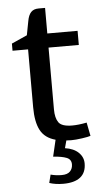

<svg xmlns="http://www.w3.org/2000/svg" viewBox="-58 -678 512 935"><g transform="rotate(-5 197.5 -210.5)"><path d="M263 129Q263 105 240.5 96Q218 87 175 84L194 3Q142 -11 120.5 -51.5Q99 -92 99 -164V-447H23V-482L99 -516L112 -584Q117 -613 130 -627Q143 -641 167 -641H199V-516H347V-447H199V-145Q199 -103 214.5 -81Q230 -59 281 -59Q312 -59 352 -67L365 -1Q354 3 322.5 7.5Q291 12 270 12L246 11L236 48Q278 54 301.5 76.5Q325 99 325 130Q325 175 296.5 197.5Q268 220 213 220Q175 220 145 210L155 170Q181 177 209 177Q237 177 250 163.5Q263 150 263 129Z"/></g></svg>

Font: Voces
Style: Regular
Weight: 400
Designer: Ana Paula Megda, Pablo Ugerman
Foundry: Ana Paula Megda, Pablo Ugerman
Version: Version 1.100